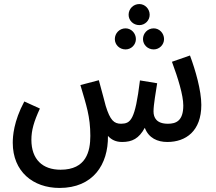

<svg xmlns="http://www.w3.org/2000/svg" viewBox="-20 -696 1068 948"><path d="M668 -572C696 -572 719 -595 719 -623C719 -652 696 -676 668 -676C638 -676 615 -652 615 -623C615 -595 638 -572 668 -572ZM600 -452C628 -452 651 -475 651 -503C651 -532 628 -556 600 -556C570 -556 547 -532 547 -503C547 -475 570 -452 600 -452ZM739 -452C767 -452 790 -475 790 -503C790 -532 767 -556 739 -556C709 -556 686 -532 686 -503C686 -475 709 -452 739 -452ZM274 232C439 232 515 117 513 -25C530 -6 552 5 583 5C633 5 666 -12 695 -65C714 -14 758 5 806 5C898 5 974 -49 974 -178C974 -249 945 -350 918 -422L829 -391C859 -310 885 -226 885 -175C885 -99 849 -85 809 -85C753 -85 738 -115 738 -146C738 -179 750 -245 756 -285L671 -299C647 -102 625 -86 578 -85C543 -85 524 -102 502 -173C496 -195 489 -224 468 -300L377 -276C406 -177 426 -121 426 -25C426 51 406 142 279 142C190 142 135 91 135 -6C135 -52 147 -95 177 -160L100 -195C47 -96 43 -22 43 9C43 151 143 232 274 232Z"/></svg>

Font: Noto Sans Arabic ExtCond Med
Style: Regular
Weight: 500
Width: 2
Designer: Monotype Design Team, Nadine Chahine, Nizar Qandah and Khaled Hosny
Foundry: Monotype Imaging Inc.
Version: Version 2.012